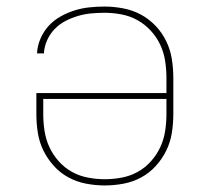

<svg xmlns="http://www.w3.org/2000/svg" viewBox="-20 -558 640 586"><path d="M300 8Q271 8 242.5 2.5Q214 -3 189 -16.5Q164 -30 144.5 -51.5Q125 -73 112.5 -98.5Q100 -124 95.5 -152.5Q91 -181 91 -210V-274H488V-320Q488 -346 484 -372Q480 -398 469 -421.5Q458 -445 440 -464.5Q422 -484 399.5 -496.5Q377 -509 351 -514Q325 -519 299 -519Q278 -519 257.5 -517Q237 -515 217 -509Q197 -503 179 -493.5Q161 -484 146.5 -469Q132 -454 123.5 -434.5Q115 -415 114 -395H93Q94 -418 103.5 -440Q113 -462 128.5 -479Q144 -496 164.5 -507.5Q185 -519 207 -526Q229 -533 252.5 -535.5Q276 -538 299 -538Q327 -538 356 -532.5Q385 -527 410 -513.5Q435 -500 455 -479Q475 -458 487.5 -432Q500 -406 504.5 -377.5Q509 -349 509 -320V-210Q509 -181 504.5 -152.5Q500 -124 487.5 -98.5Q475 -73 455.5 -51.5Q436 -30 411 -16.5Q386 -3 357.5 2.5Q329 8 300 8ZM300 -11Q326 -11 352 -16Q378 -21 400.5 -33.5Q423 -46 440.5 -65.5Q458 -85 469 -108.5Q480 -132 484 -158Q488 -184 488 -210V-256H112V-210Q112 -184 116 -158Q120 -132 131 -108.5Q142 -85 159.5 -65.5Q177 -46 199.5 -33.5Q222 -21 248 -16Q274 -11 300 -11Z"/></svg>

Font: Iosevka Curly Thin Extended
Style: Regular
Weight: 100
Width: 7
Monospace: yes
Designer: Belleve Invis
Foundry: Belleve Invis
Version: Version 11.1.0; ttfautohint (v1.8.3)